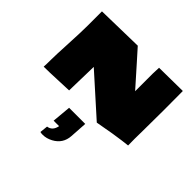

<svg xmlns="http://www.w3.org/2000/svg" viewBox="-262 -978 1681 1681"><g transform="rotate(45 578.0 -137.5)"><path d="M488.3 432.6Q468.8 432.6 457 429.2L464.8 354.5Q523.4 346.7 536.6 277.3H468.8L484.9 101.6H684.6L674.3 262.2Q668 361.3 580.1 408.2Q534.2 432.6 488.3 432.6ZM91.3 -698.7 525.4 -708Q530.8 -701.7 621.6 -600.3Q712.4 -499 791 -409.7V-624.5Q792 -679.7 793.9 -703.1L1085 -706.5L1085.9 -467.8Q1085.9 -379.4 1084 -222.2L1082.5 -111.3L1083.5 -30.3Q1073.2 -28.3 1012 -21.7Q950.7 -15.1 748 22L384.3 -304.2Q377.4 -37.1 377.4 -11.2V-5.9Q352.5 -5.4 242.4 -0.5Q132.3 4.4 72.8 4.4Q75.2 -31.2 75.2 -83.7Q75.2 -136.2 83.3 -291.7Q91.3 -447.3 91.3 -525.9Z"/></g></svg>

Font: Seymour One
Style: Book
Weight: 400
Designer: vernon adams
Foundry: vernon adams
Version: Version 1.000; ttfautohint (v0.93) -l 8 -r 50 -G 200 -x 0 -w